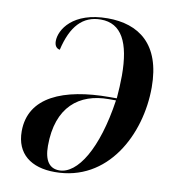

<svg xmlns="http://www.w3.org/2000/svg" viewBox="-82 -798 789 880"><g transform="rotate(10 312.0 -358.0)"><path d="M231 10C478 11 602 -229 602 -449C602 -651 493 -726 349 -726C187 -726 132 -635 132 -582C132 -559 143 -548 157 -546C183 -659 235 -715 319 -715C415 -715 458 -633 458 -478C458 -449 456 -406 453 -372H420C206 -372 50 -308 50 -148C50 -43 121 10 231 10ZM250 -1C205 -1 180 -34 180 -103C180 -285 281 -362 417 -362H451C417 -131 335 -1 250 -1Z"/></g></svg>

Font: Noto Serif Display Condensed
Style: Bold Italic
Weight: 700
Width: 3
Italic angle: -12°
Designer: Monotype Design Team
Foundry: Monotype Imaging Inc.
Version: Version 2.009